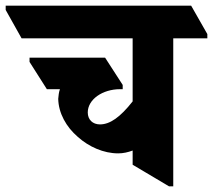

<svg xmlns="http://www.w3.org/2000/svg" viewBox="-90 -647 750 676"><path d="M326 -107C344 -107 361 -111 377 -117V-67L505 9H520V-512H640V-527L583 -627H-70V-612L-14 -512H377V-290C333 -234 297 -209 262 -209C236 -209 219 -226 219 -251C219 -297 271 -333 333 -333H342V-348L280 -444H14V-429L75 -333H121C117 -322 116 -310 115 -299C116 -249 143 -200 184 -165C223 -130 275 -107 326 -107Z"/></svg>

Font: Noto Serif Devanagari Condensed Black
Style: Regular
Weight: 900
Width: 3
Designer: Universal Thirst, Indian Type Foundry and the Monotype Design Team
Foundry: Monotype Imaging Inc.
Version: Version 2.004